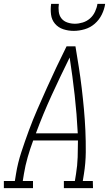

<svg xmlns="http://www.w3.org/2000/svg" viewBox="-53 -975 573 995"><path d="M-33 0V-37H24L30 -74Q39 -130 57.5 -186.5Q76 -243 96.5 -298.5Q117 -354 141 -409Q165 -464 189.5 -518.5Q214 -573 239.5 -627Q265 -681 292 -735H338Q347 -681 355.5 -627Q364 -573 370.5 -518.5Q377 -464 382 -409Q387 -354 389.5 -298.5Q392 -243 391.5 -186.5Q391 -130 382 -74L376 -37H428L429 0H278V-37H335L341 -74Q348 -117 349.5 -160.5Q351 -204 351 -247H119Q103 -204 90.5 -160.5Q78 -117 71 -74L65 -37H118V0ZM133 -284H350Q345 -384 334 -482Q323 -580 308 -677Q260 -580 215 -482Q170 -384 133 -284ZM329 -815Q301 -815 275 -823.5Q249 -832 232 -852Q215 -872 211.5 -899.5Q208 -927 212 -955H252Q249 -935 251.5 -914.5Q254 -894 265.5 -879.5Q277 -865 296 -858.5Q315 -852 335 -852Q355 -852 376 -858.5Q397 -865 413.5 -879.5Q430 -894 439.5 -914.5Q449 -935 452 -955H492Q488 -927 474.5 -899.5Q461 -872 438 -852Q415 -832 386 -823.5Q357 -815 329 -815Z"/></svg>

Font: Iosevka Curly Slab Extralight
Style: Italic
Weight: 200
Italic angle: -9°
Monospace: yes
Designer: Belleve Invis
Foundry: Belleve Invis
Version: Version 22.1.2; ttfautohint (v1.8.4)